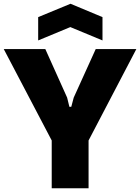

<svg xmlns="http://www.w3.org/2000/svg" viewBox="-33 -1001 745 1021"><path d="M242 -254 -13 -740H208L324 -482L336 -433H346L359 -482L476 -740H692L438 -254V0H242ZM170 -910 342 -981 512 -910V-786L341 -857L170 -786Z"/></svg>

Font: Encode Sans Compressed
Style: Black
Weight: 900
Designer: Pablo Impallari, Andres Torresi
Foundry: Pablo Impallari, Andres Torresi
Version: Version 1.000; ttfautohint (v1.00) -l 8 -r 50 -G 200 -x 14 -